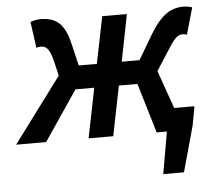

<svg xmlns="http://www.w3.org/2000/svg" viewBox="-83 -557 890 784"><g transform="rotate(-5 362.5 -165.0)"><path d="M-33 0H90L228 -204H305L264 0H365L406 -204H482L543 0H585L555 172H640L692 -16L706 -93H623L568 -249L622 -333C650 -378 664 -390 683 -390C690 -390 694 -389 701 -387L732 -496C724 -499 710 -502 696 -502C645 -502 605 -478 558 -400L499 -300H426L464 -492H363L324 -300H250L226 -400C206 -478 170 -502 110 -502C97 -502 81 -499 69 -494L84 -387C89 -389 94 -390 102 -390C123 -390 136 -380 149 -333L165 -266Z"/></g></svg>

Font: Source Sans Pro Semibold
Style: Italic
Weight: 600
Italic angle: -11°
Designer: Paul D. Hunt
Foundry: Adobe Systems Incorporated
Version: Version 3.006;hotconv 1.0.111;makeotfexe 2.5.65597